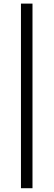

<svg xmlns="http://www.w3.org/2000/svg" viewBox="-20 -760 290 1040"><path d="M93.5 259.5V-740.5H156V259.5Z"/></svg>

Font: Newsreader 16pt 16pt Medium
Style: Regular
Weight: 500
Version: Version 1.003